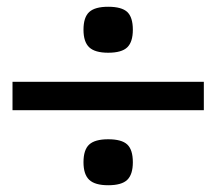

<svg xmlns="http://www.w3.org/2000/svg" viewBox="-20 -684 640 568"><path d="M300 -528Q261 -528 244 -544Q227 -560 227 -596Q227 -633 244 -648.5Q261 -664 300 -664Q340 -664 356.5 -648.5Q373 -633 373 -596Q373 -560 356.5 -544Q340 -528 300 -528ZM300 -136Q261 -136 244 -152Q227 -168 227 -204Q227 -241 244 -256.5Q261 -272 300 -272Q340 -272 356.5 -256.5Q373 -241 373 -204Q373 -168 356.5 -152Q340 -136 300 -136ZM17 -358V-442H583V-358Z"/></svg>

Font: Victor Mono Thin SemiBold
Style: Regular
Weight: 600
Monospace: yes
Version: Version 1.561;gftools[0.9.30]